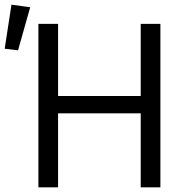

<svg xmlns="http://www.w3.org/2000/svg" viewBox="-45 -800 798 820"><path d="M32 -585 84 -769 4 -780 -25 -592ZM556 -316V0H640V-698H556V-390H203V-698H119V0H203V-316Z"/></svg>

Font: Braiins Sans
Style: Regular
Weight: 400
Designer: Mike Abbink, Paul van der Laan, Pieter van Rosmalen, Jiri Chlebus, Lubos Buracinsky
Foundry: Bold Monday, Sudetype
Version: Version 1.000;hotconv 1.0.109;makeotfexe 2.5.65596